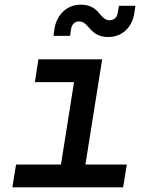

<svg xmlns="http://www.w3.org/2000/svg" viewBox="-20 -805 640 825"><path d="M445 -646C503 -646 547 -685 557 -748L562 -780H491L486 -750C483 -729 469 -718 451 -718C407 -718 409 -785 327 -785C270 -785 225 -745 214 -682L210 -651H281L285 -678C288 -701 302 -713 320 -713C364 -713 363 -646 445 -646ZM33 0H509L525 -98H347L419 -550H145L130 -452H298L242 -98H49Z"/></svg>

Font: JetBrains Mono SemiBold
Style: Italic
Weight: 472
Italic angle: -9°
Monospace: yes
Designer: Philipp Nurullin, Konstantin Bulenkov
Foundry: JetBrains
Version: Version 2.305